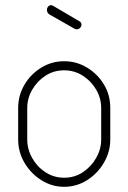

<svg xmlns="http://www.w3.org/2000/svg" viewBox="-20 -714 495 740"><path d="M227 6Q180 6 139.5 -19.5Q99 -45 74.5 -86.5Q50 -128 50 -176V-298Q50 -346 74 -387Q98 -428 138.5 -453Q179 -478 227 -478Q275 -478 315.5 -453.5Q356 -429 380.5 -388.5Q405 -348 405 -298V-176Q405 -129 380.5 -87Q356 -45 315.5 -19.5Q275 6 227 6ZM227 -29Q267 -29 299 -50Q331 -71 350.5 -105Q370 -139 370 -176V-298Q370 -335 351 -368Q332 -401 299.5 -422Q267 -443 227 -443Q187 -443 155 -422Q123 -401 104 -368Q85 -335 85 -298V-176Q85 -139 104 -105Q123 -71 155.5 -50Q188 -29 227 -29ZM275 -601Q273 -601 270.5 -602Q268 -603 266 -604L171 -658Q161 -664 161 -676Q161 -683 165.5 -688.5Q170 -694 177 -694Q180 -694 184 -692L286 -632Q294 -628 294 -619Q294 -612 288.5 -606.5Q283 -601 275 -601Z"/></svg>

Font: Dosis ExtraLight
Style: Regular
Weight: 250
Designer: EdgarTolentino, PabloImpallari, IginoMarini
Foundry: EdgarTolentino, PabloImpallari, IginoMarini
Version: Version 3.001; ttfautohint (v1.8.2)